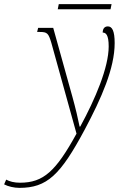

<svg xmlns="http://www.w3.org/2000/svg" viewBox="-157 -671 598 931"><path d="M123 -626H379L384 -651H128ZM-63 240C71 240 136 178 254 -43C335 -195 399 -340 399 -462C399 -521 387 -543 366 -543C350 -543 341 -532 341 -513C356 -513 370 -503 370 -446C370 -344 305 -191 232 -57H229C222 -93 209 -148 194 -202L101 -536H28L23 -516H36C72 -516 78 -510 92 -463L214 -23C114 159 54 215 -60 215C-88 215 -111 209 -127 200L-137 223C-118 233 -89 240 -63 240Z"/></svg>

Font: Noto Serif SemiCondensed Thin
Style: Italic
Weight: 100
Width: 4
Italic angle: -12°
Designer: Monotype Design Team
Foundry: Monotype Imaging Inc.
Version: Version 2.013